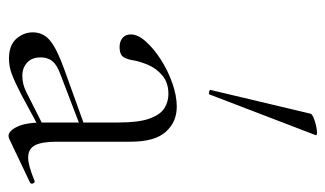

<svg xmlns="http://www.w3.org/2000/svg" viewBox="-180 -592 779 460"><g transform="rotate(90 210.0 -361.5)"><path d="M313 6Q309 8 305 8Q293 8 283 -13Q273 -34 273 -74V-255Q273 -304 263.5 -330Q254 -356 238.5 -365.5Q223 -375 205 -375Q178 -375 161 -361Q144 -347 135.5 -327.5Q127 -308 124 -291Q123 -281 117.5 -269.5Q112 -258 92 -258Q79 -258 70.5 -265Q62 -272 62 -285Q62 -302 79 -321Q96 -340 122.5 -357Q149 -374 179 -384.5Q209 -395 235 -395Q272 -395 295.5 -368.5Q319 -342 319 -285V-108Q319 -72 327.5 -55.5Q336 -39 357 -39Q376 -39 412 -54Q417 -56 419 -50.5Q421 -45 416 -43ZM120 7Q88 7 72.5 -10.5Q57 -28 57 -50Q57 -76 78 -92.5Q99 -109 147 -126L283 -175L285 -165L157 -116Q135 -108 126 -97Q117 -86 117 -69Q117 -48 129.5 -36.5Q142 -25 161 -25Q172 -25 181.5 -27.5Q191 -30 199 -34L292 -81L294 -70L207 -23Q176 -7 157.5 0Q139 7 120 7ZM206 -474Q205 -471 199.5 -472.5Q194 -474 195 -476L252 -716Q253 -719 261 -722.5Q269 -726 279.5 -728.5Q290 -731 297.5 -731Q305 -731 303 -727Z"/></g></svg>

Font: Cormorant Light
Style: Regular
Weight: 300
Designer: Christian Thalmann (Catharsis Fonts)
Foundry: Catharsis Fonts
Version: Version 4.000